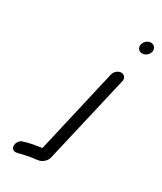

<svg xmlns="http://www.w3.org/2000/svg" viewBox="-198 -742 780 926"><g transform="rotate(30 192.5 -279.0)"><path d="M266 -442 157 31C125 36 90 41 61 51C32 57 22 98 41 110C51 116 62 113 74 110C92 104 108 103 128 98C144 95 157 95 171 92C190 89 211 71 216 50L330 -442C334 -459 322 -474 305 -474C288 -474 270 -459 266 -442ZM318 -638C314 -619 326 -604 345 -604C363 -604 380 -618 384 -636C388 -655 375 -671 357 -671C339 -671 322 -656 318 -638Z"/></g></svg>

Font: Electronic
Style: SeBdIt
Weight: 600
Version: Version 1.011